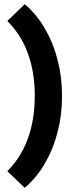

<svg xmlns="http://www.w3.org/2000/svg" viewBox="-20 -775 350 922"><path d="M99 127 15 47Q79 -16 113 -107.5Q147 -199 147 -314Q147 -430 113 -521Q79 -612 15 -674L99 -755Q156 -706 196 -637Q236 -568 257 -486Q278 -404 278 -314Q278 -224 257 -142Q236 -60 196 9Q156 78 99 127Z"/></svg>

Font: Outfit-Bold
Style: Bold
Weight: 700
Designer: Rodrigo Fuenzalida
Foundry: fragTYPE
Version: Version 1.000